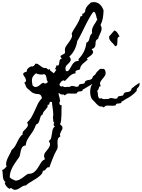

<svg xmlns="http://www.w3.org/2000/svg" viewBox="-300 -954 1341 1816"><path d="M831.1 -609.4Q813.5 -603.5 811.5 -589.4Q809.6 -575.2 810.1 -560.5Q810.5 -545.9 808.6 -533.2Q806.6 -520.5 789.1 -516.6Q782.2 -528.3 772 -538.6Q761.7 -548.8 752 -559.1Q742.2 -569.3 736.3 -581.1Q730.5 -592.8 732.4 -609.4L781.2 -666Q793 -662.1 799.8 -656.2Q806.6 -650.4 811.5 -642.6Q816.4 -634.8 820.8 -626.5Q825.2 -618.2 831.1 -609.4ZM1020.5 -171.9Q1021.5 -151.4 1017.1 -142.1Q1012.7 -132.8 1006.8 -127.4Q1001 -122.1 996.6 -115.7Q992.2 -109.4 992.2 -93.8Q981.4 -82 969.7 -70.8Q958 -59.6 944.3 -49.8Q924.8 -35.2 902.3 -23.4Q879.9 -11.7 858.4 3.9L851.6 4.9Q848.6 19.5 840.8 22Q833 24.4 824.2 24.4Q815.4 24.4 806.6 26.4Q797.9 28.3 792 43Q780.3 45.9 767.6 45.9Q754.9 45.9 742.7 45.4Q730.5 44.9 720.2 44.4Q710 43.9 703.1 45.9Q698.2 46.9 693.8 51.3Q689.5 55.7 684.6 58.6Q679.7 61.5 675.3 61Q670.9 60.5 667 52.7Q655.3 55.7 645.5 52.2Q635.7 48.8 627 42Q618.2 35.2 610.4 26.4Q602.5 17.6 595.7 9.8Q590.8 3.9 585.4 -1Q580.1 -5.9 575.2 -10.7Q564.5 -21.5 559.6 -38.1Q554.7 -54.7 553.2 -72.3Q551.8 -89.8 554.2 -107.4Q556.6 -125 560.5 -138.7Q569.3 -149.4 572.3 -160.2Q552.7 -146.5 531.7 -135.3Q510.7 -124 491.2 -110.4L484.4 -109.4Q481.4 -94.7 474.1 -92.3Q466.8 -89.8 458 -89.8Q449.2 -89.8 440.4 -87.4Q431.6 -85 425.8 -71.3Q414.1 -68.4 401.4 -68.4Q388.7 -68.4 376.5 -68.8Q364.3 -69.3 354 -69.8Q343.8 -70.3 336.9 -68.4Q332 -67.4 327.6 -63Q323.2 -58.6 318.4 -55.7Q313.5 -52.7 309.1 -53.2Q304.7 -53.7 300.8 -61.5Q287.1 -56.6 275.9 -62Q264.6 -67.4 254.9 -76.2Q252.9 -65.4 256.8 -52.2Q260.7 -39.1 264.2 -25.9Q267.6 -12.7 268.1 -1Q268.6 10.7 260.7 16.6Q261.7 24.4 263.7 30.8Q265.6 37.1 273.4 41H283.2Q281.2 57.6 281.7 83Q282.2 108.4 281.2 134.8Q280.3 161.1 277.8 184.6Q275.4 208 267.6 220.7Q274.4 228.5 282.2 234.9Q290 241.2 291 252.9Q292 263.7 286.1 273.9Q280.3 284.2 274.9 294.9Q269.5 305.7 267.1 315.9Q264.6 326.2 272.5 335Q252.9 345.7 248 360.8Q243.2 376 243.7 392.6Q244.1 409.2 245.6 425.8Q247.1 442.4 240.2 457Q234.4 468.8 228 480.5Q221.7 492.2 215.8 503.9Q204.1 528.3 194.8 553.7Q185.5 579.1 175.8 604.5Q173.8 610.4 171.4 616.2Q168.9 622.1 167 628.9Q152.3 626 146.5 630.9Q140.6 635.7 136.7 642.1Q132.8 648.4 126.5 654.8Q120.1 661.1 105.5 661.1V664.1Q102.5 685.5 82.5 704.1Q62.5 722.7 36.6 738.8Q10.7 754.9 -14.6 770Q-40 785.2 -54.7 799.8H-55.7Q-75.2 799.8 -91.3 810.5Q-107.4 821.3 -122.6 830.6Q-137.7 839.8 -154.8 841.3Q-171.9 842.8 -193.4 825.2V824.2Q-202.1 826.2 -203.1 826.2Q-205.1 827.1 -210.9 833V832Q-227.5 822.3 -239.3 808.1Q-251 793.9 -255.9 775.4L-247.1 767.6Q-260.7 759.8 -266.1 745.6Q-271.5 731.4 -272.9 714.8Q-274.4 698.2 -274.9 682.1Q-275.4 666 -280.3 653.3Q-265.6 651.4 -256.3 640.1Q-247.1 628.9 -237.3 620.1Q-245.1 602.5 -240.7 582Q-236.3 561.5 -227.1 541Q-217.8 520.5 -206.5 501Q-195.3 481.4 -190.4 464.8Q-169.9 448.2 -158.7 430.2Q-147.5 412.1 -136.7 388.7Q-133.8 381.8 -127.9 371.1Q-122.1 360.4 -115.7 349.6Q-109.4 338.9 -101.6 330.6Q-93.8 322.3 -85.9 319.3Q-86.9 316.4 -86.9 311.5Q-86.9 294.9 -75.7 283.7Q-64.5 272.5 -53.7 261.2Q-43 250 -37.6 237.3Q-32.2 224.6 -43.9 204.1Q-16.6 179.7 0 149.9Q16.6 120.1 29.8 89.4Q43 58.6 57.6 28.8Q72.3 -1 96.7 -24.4Q92.8 -44.9 85.9 -52.7Q79.1 -60.5 69.8 -63Q60.5 -65.4 48.3 -65.4Q36.1 -65.4 21.5 -71.3Q5.9 -76.2 -3.9 -85.4Q-13.7 -94.7 -25.4 -105.5Q-30.3 -109.4 -34.7 -112.3Q-39.1 -115.2 -43.9 -120.1Q-53.7 -130.9 -57.6 -145Q-61.5 -159.2 -70.3 -170.9Q-52.7 -181.6 -53.7 -193.8Q-54.7 -206.1 -62 -218.3Q-69.3 -230.5 -76.7 -241.2Q-84 -252 -79.1 -259.8Q-73.2 -268.6 -64.5 -271Q-55.7 -273.4 -45.9 -277.3Q-47.9 -286.1 -44.4 -293.9Q-41 -301.8 -34.7 -308.1Q-28.3 -314.5 -20.5 -318.8Q-12.7 -323.2 -4.9 -326.2Q3.9 -324.2 9.3 -325.7Q14.6 -327.1 18.1 -330.1Q21.5 -333 24.4 -336.4Q27.3 -339.8 31.2 -341.8L30.3 -349.6Q46.9 -354.5 58.1 -348.1Q69.3 -341.8 80.1 -332.5Q90.8 -323.2 104 -315.9Q117.2 -308.6 136.7 -310.5H137.7Q142.6 -305.7 147.9 -301.8Q153.3 -297.9 158.2 -293.9Q162.1 -297.9 166 -300.8Q169.9 -303.7 175.8 -300.8L168 -293L209 -260.7L233.4 -293.9L229.5 -294.9L221.7 -301.8Q222.7 -309.6 227.1 -314.5Q231.4 -319.3 232.4 -327.1Q230.5 -331.1 229.5 -332L230.5 -334Q251 -332 255.4 -339.8Q259.8 -347.7 260.3 -358.9Q260.7 -370.1 263.7 -381.8Q266.6 -393.6 285.2 -400.4Q269.5 -415 272.5 -421.9Q275.4 -428.7 284.7 -433.6Q293.9 -438.5 304.7 -443.8Q315.4 -449.2 315.4 -461.9Q315.4 -466.8 314.5 -470.7Q313.5 -474.6 313.5 -479.5Q313.5 -501 326.7 -520Q339.8 -539.1 353.5 -557.6Q367.2 -576.2 376.5 -595.2Q385.7 -614.3 377.9 -635.7Q386.7 -657.2 399.4 -676.8Q412.1 -696.3 423.8 -715.8Q435.5 -735.4 445.8 -755.9Q456.1 -776.4 460.9 -798.8Q465.8 -799.8 471.7 -801.3Q477.5 -802.7 479.5 -808.6L477.5 -824.2H478.5Q486.3 -824.2 488.8 -825.7Q491.2 -827.1 496.1 -833Q498 -835 500.5 -837.4Q502.9 -839.8 503.9 -841.8Q505.9 -847.7 505.9 -853.5Q505.9 -859.4 507.8 -864.3Q514.6 -885.7 528.8 -900.4Q543 -915 558.6 -929.7Q582 -936.5 600.6 -933.6Q619.1 -930.7 634.3 -920.4Q649.4 -910.2 660.6 -893.6Q671.9 -877 679.7 -856.4Q678.7 -820.3 672.9 -784.7Q667 -749 650.4 -716.8L651.4 -715.8Q662.1 -699.2 661.1 -683.1Q660.2 -667 653.8 -650.9Q647.5 -634.8 639.2 -618.7Q630.9 -602.5 627.9 -586.9Q615.2 -581.1 610.4 -573.2Q605.5 -565.4 604.5 -556.6Q603.5 -547.9 603.5 -538.1Q603.5 -528.3 601.1 -519.5Q598.6 -510.7 590.8 -502.4Q583 -494.1 565.4 -489.3Q582 -472.7 580.6 -460.4Q579.1 -448.2 568.8 -438Q558.6 -427.7 544.4 -418.5Q530.3 -409.2 520.5 -399.4L530.3 -390.6Q519.5 -379.9 507.3 -371.1Q495.1 -362.3 484.4 -352.1Q473.6 -341.8 465.8 -329.6Q458 -317.4 457 -300.8Q453.1 -295.9 446.8 -293.9Q440.4 -292 434.1 -290.5Q427.7 -289.1 422.4 -286.6Q417 -284.2 414.1 -278.3L413.1 -277.3L415 -260.7Q396.5 -258.8 382.8 -251.5Q369.1 -244.1 357.9 -233.4Q346.7 -222.7 335.9 -210.4Q325.2 -198.2 312.5 -187.5H311.5V-188.5L302.7 -194.3Q297.9 -194.3 288.1 -188.5Q278.3 -182.6 275.4 -177.7Q271.5 -172.9 268.6 -167Q265.6 -161.1 261.7 -156.2Q267.6 -127.9 293.9 -138.7Q306.6 -127.9 324.2 -130.9Q341.8 -133.8 357.4 -131.8Q371.1 -140.6 380.9 -141.1Q390.6 -141.6 399.9 -138.7Q409.2 -135.7 418.5 -133.8Q427.7 -131.8 441.4 -136.7Q445.3 -153.3 455.1 -156.7Q464.8 -160.2 475.1 -160.6Q485.4 -161.1 493.7 -164.1Q502 -167 504.9 -182.6Q512.7 -192.4 523.4 -194.3Q534.2 -196.3 545.4 -198.2Q556.6 -200.2 565.4 -206.1Q574.2 -211.9 579.1 -231.4Q584 -236.3 589.8 -240.2Q595.7 -244.1 600.6 -249Q608.4 -265.6 621.1 -277.8Q633.8 -290 646.5 -302.7Q663.1 -303.7 676.8 -302.7Q690.4 -301.8 696.3 -282.2Q703.1 -256.8 693.4 -240.2Q683.6 -223.6 670.4 -209Q657.2 -194.3 649.4 -178.7Q641.6 -163.1 653.3 -138.7Q642.6 -138.7 639.2 -133.3Q635.7 -127.9 634.3 -120.6Q632.8 -113.3 629.9 -106Q627 -98.6 618.2 -95.7Q624 -88.9 624.5 -74.7Q625 -60.5 627.4 -47.4Q629.9 -34.2 636.2 -26.4Q642.6 -18.6 660.2 -25.4Q672.9 -14.6 690.9 -16.6Q709 -18.6 724.6 -17.6Q737.3 -26.4 747.1 -26.9Q756.8 -27.3 766.1 -24.9Q775.4 -22.5 785.2 -20.5Q794.9 -18.6 808.6 -23.4Q812.5 -39.1 821.8 -42.5Q831.1 -45.9 841.3 -46.4Q851.6 -46.9 859.9 -49.8Q868.2 -52.7 871.1 -69.3Q878.9 -79.1 889.6 -81.1Q900.4 -83 911.6 -84.5Q922.9 -85.9 932.1 -92.3Q941.4 -98.6 945.3 -117.2Q965.8 -133.8 981.9 -146Q998 -158.2 1020.5 -171.9ZM621.1 -771.5Q616.2 -775.4 613.8 -786.1Q611.3 -796.9 608.4 -809.1Q605.5 -821.3 600.6 -831.1Q595.7 -840.8 585 -842.8Q576.2 -835 562 -812.5Q547.9 -790 533.7 -763.7Q519.5 -737.3 506.8 -711.9Q494.1 -686.5 488.3 -673.8Q485.4 -668 477.1 -651.4Q468.8 -634.8 459.5 -616.7Q450.2 -598.6 441.9 -584Q433.6 -569.3 430.7 -566.4V-565.4Q424.8 -524.4 405.8 -485.4Q386.7 -446.3 355.5 -418.9Q355.5 -418.9 357.4 -417Q373 -395.5 368.2 -382.3Q363.3 -369.1 352.1 -358.4Q340.8 -347.7 329.1 -335Q317.4 -322.3 319.3 -301.8Q319.3 -290 325.2 -281.2H342.8Q356.4 -293.9 365.2 -311Q374 -328.1 383.3 -342.8Q392.6 -357.4 406.2 -367.7Q419.9 -377.9 444.3 -377.9L442.4 -395.5Q473.6 -425.8 493.2 -465.8Q512.7 -505.9 516.6 -549.8Q531.2 -555.7 536.6 -564.9Q542 -574.2 544.9 -586.4Q547.9 -598.6 551.8 -611.8Q555.7 -625 569.3 -637.7L571.3 -639.6Q571.3 -644.5 570.3 -648.9Q569.3 -653.3 569.3 -658.2Q569.3 -674.8 574.7 -689Q580.1 -703.1 588.4 -716.8Q596.7 -730.5 605.5 -743.7Q614.3 -756.8 621.1 -771.5ZM153.3 -179.7Q144.5 -189.5 142.6 -200.2Q140.6 -210.9 139.2 -220.7Q137.7 -230.5 134.3 -238.8Q130.9 -247.1 118.2 -252L117.2 -252.9Q110.4 -250 100.1 -249Q89.8 -248 78.6 -249.5Q67.4 -251 57.1 -253.9Q46.9 -256.8 41 -260.7L40 -259.8Q23.4 -247.1 14.6 -234.9Q5.9 -222.7 3.4 -209.5Q1 -196.3 2.4 -180.7Q3.9 -165 7.8 -146.5Q22.5 -130.9 35.2 -130.9Q47.9 -130.9 59.6 -137.7Q71.3 -144.5 82.5 -154.8Q93.8 -165 107.4 -170.9H108.4Q134.8 -153.3 153.3 -179.7ZM218.8 241.2 209 233.4Q207 226.6 207.5 219.7Q208 212.9 214.8 209Q207 202.1 205.1 196.3Q203.1 190.4 203.1 185.1Q203.1 179.7 203.1 173.8Q203.1 168 200.2 160.2Q204.1 141.6 203.6 123.5Q203.1 105.5 200.7 86.9Q198.2 68.4 195.3 49.8Q192.4 31.2 192.4 12.7Q176.8 6.8 172.9 10.3Q168.9 13.7 168.5 20Q168 26.4 165.5 32.2Q163.1 38.1 149.4 38.1V42Q154.3 50.8 147.9 60.5Q141.6 70.3 131.8 81.1Q122.1 91.8 113.3 103Q104.5 114.3 104.5 127Q88.9 135.7 83.5 149.9Q78.1 164.1 74.7 178.7Q71.3 193.4 64.9 205.6Q58.6 217.8 42 223.6Q40 225.6 40 226.6Q29.3 254.9 19.5 272.9Q9.8 291 -7.8 315.4Q-26.4 340.8 -40 365.2Q-53.7 389.6 -56.6 420.9Q-81.1 424.8 -90.3 439.5Q-99.6 454.1 -103.5 472.2Q-107.4 490.2 -110.8 509.8Q-114.3 529.3 -126 543H-127Q-140.6 563.5 -155.3 584.5Q-169.9 605.5 -181.6 627.4Q-193.4 649.4 -200.7 672.9Q-208 696.3 -208 722.7Q-196.3 736.3 -180.7 742.7Q-165 749 -149.4 755.9L-148.4 754.9Q-129.9 752 -115.2 744.6Q-100.6 737.3 -88.4 728.5Q-76.2 719.7 -63.5 709.5Q-50.8 699.2 -36.1 690.4Q1 691.4 22 674.3Q43 657.2 57.6 633.8Q72.3 610.4 85.9 587.4Q99.6 564.5 123 552.7Q125 552.7 126 551.8Q123 546.9 120.1 539.6Q117.2 532.2 117.2 526.4Q115.2 503.9 128.4 487.3Q141.6 470.7 154.3 454.6Q167 438.5 172.4 420.9Q177.7 403.3 161.1 379.9Q179.7 367.2 184.1 350.1Q188.5 333 190.4 314.5Q192.4 295.9 196.8 276.9Q201.2 257.8 218.8 241.2Z"/></svg>

Font: Homemade Apple
Style: Regular
Weight: 400
Designer: Font Diner, Inc
Foundry: Font Diner, Inc
Version: Version 1.000